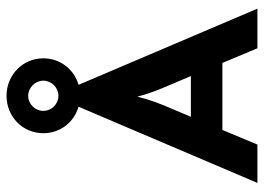

<svg xmlns="http://www.w3.org/2000/svg" viewBox="-134 -702 836 609"><g transform="rotate(-90 284.5 -398.0)"><path d="M8.3 0H129.9L176.4 -111.1H388.9L435.4 0H561.1L319.4 -567.4C368.1 -581.2 403.5 -625 403.5 -679.2C403.5 -745.1 350 -795.8 284.7 -795.8C218.8 -795.8 166 -745.1 166 -679.2C166 -625 201.4 -581.2 250 -567.4ZM284.7 -631.2C258.3 -631.2 236.8 -652.8 236.8 -679.2C236.8 -704.9 258.3 -727.1 284.7 -727.1C310.4 -727.1 332.6 -704.9 332.6 -679.2C332.6 -652.8 310.4 -631.2 284.7 -631.2ZM218.1 -211.1 245.1 -275C259.7 -309 271.5 -338.9 281.9 -380.6C293.1 -338.2 305.6 -309 320.1 -275L347.2 -211.1Z"/></g></svg>

Font: Afacad
Style: Bold
Weight: 700
Designer: Kristian Moeller
Foundry: Dicotype
Version: Version 1.000